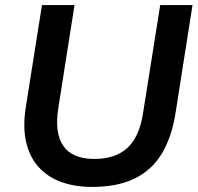

<svg xmlns="http://www.w3.org/2000/svg" viewBox="-20 -725 777 755"><path d="M342 10Q274 10 220.5 -9.5Q167 -29 131.5 -68.5Q96 -108 82.5 -167.5Q69 -227 82 -307L145 -705H273L209 -298Q194 -201 229.5 -150.5Q265 -100 351 -100Q433 -100 480 -142.5Q527 -185 542 -277L610 -705H737L670 -279Q655 -185 616 -120.5Q577 -56 509.5 -23Q442 10 342 10Z"/></svg>

Font: Nunito Sans 12pt ExtraLight
Style: Italic
Weight: 200
Italic angle: -9°
Designer: Vernon Adams
Foundry: Vernon Adams
Version: Version 3.101;gftools[0.9.27]